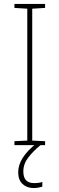

<svg xmlns="http://www.w3.org/2000/svg" viewBox="-20 -734 300 971"><path d="M208 0H53V-20L118 -23V-690L53 -694V-714H208V-694L143 -690V-23L208 -20ZM98 133Q98 192 152 192Q164 192 176 190.5Q188 189 194 186V210Q187 212 175.5 214.5Q164 217 150 217Q116 217 94 196.5Q72 176 72 137Q72 63 166 -10L185 0Q148 30 123 62.5Q98 95 98 133Z"/></svg>

Font: Noto Sans Tamil SemiCondensed Thin
Style: Regular
Weight: 100
Width: 4
Designer: Jelle Bosma - Monotype Design Team
Foundry: Monotype Imaging Inc.
Version: Version 2.004; ttfautohint (v1.8.4.7-5d5b)